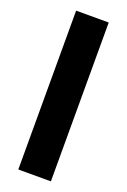

<svg xmlns="http://www.w3.org/2000/svg" viewBox="-136 -739 521 786"><g transform="rotate(20 124.0 -346.0)"><path d="M195 0H53V-692H195Z"/></g></svg>

Font: Fira Sans Compressed SemiBold
Style: Regular
Weight: 600
Width: 1
Designer: bBox Type GmbH & Carrois Corporate GbR & Edenspiekermann AG
Foundry: bBox Type GmbH & Carrois Corporate GbR & Edenspiekermann AG
Version: Version 4.301